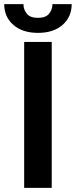

<svg xmlns="http://www.w3.org/2000/svg" viewBox="-41 -915 369 935"><path d="M210.9 -710.9V0H76.7V-710.9ZM214.4 -895H308.1Q308.1 -833 263.9 -793.9Q219.7 -754.9 144 -754.9Q68.4 -754.9 23.9 -793.9Q-20.5 -833 -20.5 -895H73.2Q73.2 -868.7 89.4 -848.4Q105.5 -828.1 144 -828.1Q182.1 -828.1 198.2 -848.4Q214.4 -868.7 214.4 -895Z"/></svg>

Font: Vazirmatn UI FD SemiBold
Style: Regular
Weight: 600
Designer: Saber Rastikerdar
Foundry: Saber Rastikerdar
Version: Version 33.003